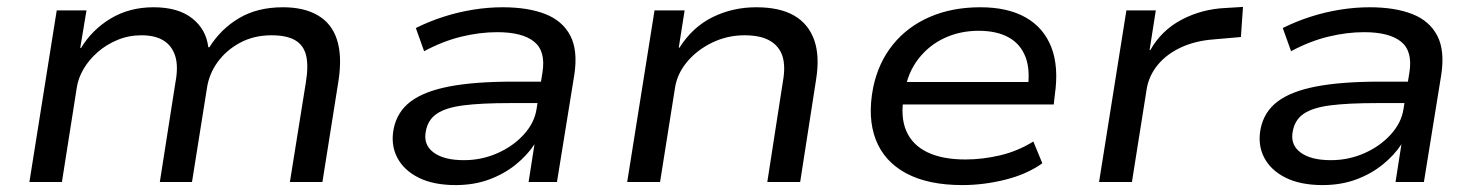

<svg xmlns="http://www.w3.org/2000/svg" viewBox="-20 -526 4276 555"><path d="M65 0 144 -496H230L212 -388L214 -387Q246 -440 300 -472.5Q354 -505 424 -505Q495 -505 535.5 -473Q576 -441 582 -390L585 -389Q618 -442 671 -473.5Q724 -505 798 -505Q859 -505 899 -481.5Q939 -458 954 -411.5Q969 -365 959 -296L912 0H818L864 -287Q872 -335 865 -365Q858 -395 833.5 -409.5Q809 -424 765 -424Q714 -424 674 -402.5Q634 -381 609 -346.5Q584 -312 578 -270L535 0H442L487 -287Q496 -334 486.5 -364Q477 -394 452.5 -409Q428 -424 389 -424Q352 -424 319.5 -410.5Q287 -397 262 -375Q237 -353 221.5 -326.5Q206 -300 202 -273L159 0Z M1297 9Q1233 9 1190 -12.5Q1147 -34 1128 -71Q1109 -108 1118 -154Q1128 -203 1167 -232.5Q1206 -262 1278.5 -276Q1351 -290 1463 -290H1561L1552 -228H1453Q1371 -228 1320 -221.5Q1269 -215 1243 -197.5Q1217 -180 1211 -147Q1203 -108 1233 -85.5Q1263 -63 1321 -63Q1372 -63 1417.5 -83Q1463 -103 1494 -137Q1525 -171 1531 -211L1548 -316Q1558 -378 1524 -405.5Q1490 -433 1417 -433Q1367 -433 1313.5 -420Q1260 -407 1206 -378L1182 -445Q1220 -464 1262 -477.5Q1304 -491 1347.5 -498Q1391 -505 1433 -505Q1506 -505 1556 -485.5Q1606 -466 1628.5 -423Q1651 -380 1640 -309L1590 0H1508L1525 -109Q1504 -77 1470.5 -50Q1437 -23 1393.5 -7Q1350 9 1297 9Z M1793 0 1872 -496H1959L1942 -388H1944Q1982 -448 2040 -476.5Q2098 -505 2166 -505Q2234 -505 2275.5 -481Q2317 -457 2333.5 -410.5Q2350 -364 2339 -296L2293 0H2198L2243 -290Q2251 -334 2242 -363Q2233 -392 2206 -408Q2179 -424 2132 -424Q2082 -424 2038 -402.5Q1994 -381 1965.5 -346.5Q1937 -312 1931 -271L1888 0Z M2762 9Q2663 9 2599.5 -25Q2536 -59 2511.5 -122.5Q2487 -186 2504 -273Q2519 -345 2561 -397Q2603 -449 2667.5 -477Q2732 -505 2814 -505Q2893 -505 2945 -475.5Q2997 -446 3019 -389.5Q3041 -333 3029 -251L3026 -224H2567L2577 -289H2976L2950 -266Q2959 -323 2944.5 -361Q2930 -399 2895.5 -418Q2861 -437 2809 -437Q2755 -437 2710 -416Q2665 -395 2634.5 -355.5Q2604 -316 2595 -261L2593 -249Q2582 -189 2599.5 -148Q2617 -107 2660.5 -86Q2704 -65 2771 -65Q2820 -65 2871 -77Q2922 -89 2967 -117L2993 -54Q2948 -22 2885.5 -6.5Q2823 9 2762 9Z M3157 0 3236 -496H3321L3303 -381H3305Q3337 -438 3395.5 -469Q3454 -500 3524 -503L3573 -506L3567 -419L3487 -412Q3435 -408 3394 -389Q3353 -370 3327.5 -339.5Q3302 -309 3295 -271L3252 0Z M3803 9Q3739 9 3696 -12.5Q3653 -34 3634 -71Q3615 -108 3624 -154Q3634 -203 3673 -232.5Q3712 -262 3784.5 -276Q3857 -290 3969 -290H4067L4058 -228H3959Q3877 -228 3826 -221.5Q3775 -215 3749 -197.5Q3723 -180 3717 -147Q3709 -108 3739 -85.5Q3769 -63 3827 -63Q3878 -63 3923.5 -83Q3969 -103 4000 -137Q4031 -171 4037 -211L4054 -316Q4064 -378 4030 -405.5Q3996 -433 3923 -433Q3873 -433 3819.5 -420Q3766 -407 3712 -378L3688 -445Q3726 -464 3768 -477.5Q3810 -491 3853.5 -498Q3897 -505 3939 -505Q4012 -505 4062 -485.5Q4112 -466 4134.5 -423Q4157 -380 4146 -309L4096 0H4014L4031 -109Q4010 -77 3976.5 -50Q3943 -23 3899.5 -7Q3856 9 3803 9Z"/></svg>

Font: Nunito Sans 7pt SemiExpanded
Style: Italic
Weight: 400
Width: 6
Italic angle: -9°
Designer: Vernon Adams
Foundry: Vernon Adams
Version: Version 3.101;gftools[0.9.27]